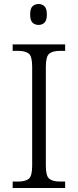

<svg xmlns="http://www.w3.org/2000/svg" viewBox="-20 -935 388 955"><path d="M43 0V-32H70Q106 -32 123 -45.5Q140 -59 140 -111V-603Q140 -655 123 -668.5Q106 -682 70 -682H43V-714H304V-682H278Q243 -682 225.5 -668.5Q208 -655 208 -603V-111Q208 -59 225.5 -45.5Q243 -32 278 -32H304V0ZM172 -811Q154 -811 142 -822Q130 -833 130 -863Q130 -893 142 -904Q154 -915 172 -915Q189 -915 201 -904Q213 -893 213 -863Q213 -833 201 -822Q189 -811 172 -811Z"/></svg>

Font: Noto Serif Gurmukhi Light
Style: Regular
Weight: 300
Designer: Vaibhav Singh and the Monotype Design Team
Foundry: Monotype Imaging Inc.
Version: Version 2.004; ttfautohint (v1.8.4.7-5d5b)